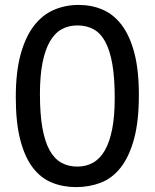

<svg xmlns="http://www.w3.org/2000/svg" viewBox="-20 -745 626 777"><path d="M542 -361.3Q542 -253.4 522.2 -181.6Q502.4 -109.9 468.3 -66.7Q434.1 -23.4 387.7 -5.6Q341.3 12.2 288.1 12.2Q235.4 12.2 190.4 -5.9Q145.5 -23.9 113 -66.2Q80.6 -108.4 62.3 -178.2Q43.9 -248 43.9 -351.6Q43.9 -454.6 63.7 -525.9Q83.5 -597.2 117.9 -641.4Q152.3 -685.5 198.7 -705.3Q245.1 -725.1 297.9 -725.1Q351.1 -725.1 395.8 -705.8Q440.4 -686.5 472.9 -643.3Q505.4 -600.1 523.7 -530.8Q542 -461.4 542 -361.3ZM444.3 -349.1Q444.3 -429.7 434.6 -485.6Q424.8 -541.5 405.8 -576.4Q386.7 -611.3 358.4 -626.7Q330.1 -642.1 293 -642.1Q257.8 -642.1 229.7 -626.7Q201.7 -611.3 182.1 -577.6Q162.6 -543.9 152.1 -491.2Q141.6 -438.5 141.6 -363.8Q141.6 -283.2 151.6 -227.3Q161.6 -171.4 180.9 -136.7Q200.2 -102.1 228.5 -86.4Q256.8 -70.8 293 -70.8Q328.1 -70.8 356.2 -86.4Q384.3 -102.1 403.8 -135.5Q423.3 -168.9 433.8 -221.7Q444.3 -274.4 444.3 -349.1Z"/></svg>

Font: Andika Basic
Style: Regular
Weight: 400
Designer: Annie Olsen & Victor Gaultney
Foundry: SIL International
Version: Version 1.000